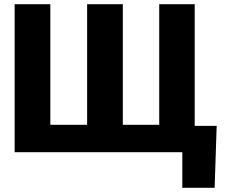

<svg xmlns="http://www.w3.org/2000/svg" viewBox="-20 -731 1086 922"><path d="M221.7 -710.9V-131.8H398.4V-710.9H569.8V-131.8H744.6V-710.9H915V-126.5H1020.5L1010.7 170.9H855.5V0H50.3V-710.9Z"/></svg>

Font: Sadagaat-English
Style: Regular
Weight: 900
Designer: Ahmed alsheikh
Foundry: Ahmed alsheikh Design
Version: Version 2.137;January 17, 2018;FontCreator 11.0.0.2408 64-bi